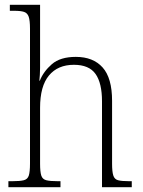

<svg xmlns="http://www.w3.org/2000/svg" viewBox="-20 -780 594 800"><path d="M15 0V-25H32Q63 -25 79 -29Q95 -33 100 -48.5Q105 -64 105 -99V-660Q105 -695 99.5 -710.5Q94 -726 80 -730.5Q66 -735 40 -735H21V-760H147V-497Q147 -483 146 -468Q145 -453 144 -444H146Q161 -482 196 -512.5Q231 -543 296 -543Q368 -543 407.5 -499Q447 -455 447 -360V-98Q447 -65 452 -49Q457 -33 472 -29Q487 -25 518 -25H529V0H405V-358Q405 -434 378 -472Q351 -510 288 -510Q221 -510 184 -465.5Q147 -421 147 -331V-98Q147 -64 152 -48.5Q157 -33 173 -29Q189 -25 220 -25H232V0Z"/></svg>

Font: Noto Serif Armenian SemiCondensed ExtraLight
Style: Regular
Weight: 200
Width: 4
Designer: Monotype Design Team
Foundry: Monotype Imaging Inc.
Version: Version 2.008; ttfautohint (v1.8.4.7-5d5b)